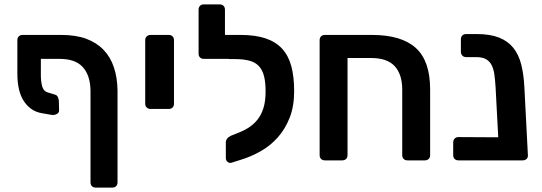

<svg xmlns="http://www.w3.org/2000/svg" viewBox="-20 -730 2465 874"><path d="M166 -462V-388Q166 -357 172.5 -335.5Q179 -314 198 -309L231 -299Q239 -297 243.5 -288Q248 -279 248 -268L249 -227Q249 -216 237.5 -210.5Q226 -205 215 -207L169 -215Q119 -224 89 -269Q59 -314 59 -395V-547Q59 -558 65.5 -564.5Q72 -571 83 -571H259Q325 -571 372.5 -553.5Q420 -536 451.5 -503Q483 -470 498.5 -423.5Q514 -377 515 -319V100Q515 111 508.5 117.5Q502 124 491 124H416Q405 124 398.5 117.5Q392 111 392 100V-318Q391 -387 356.5 -425Q322 -463 247 -462Z M665 -234Q655 -234 648 -240.5Q641 -247 641 -258V-547Q641 -558 648 -564.5Q655 -571 665 -571H748Q759 -571 765.5 -564.5Q772 -558 772 -547V-258Q772 -247 765.5 -240.5Q759 -234 748 -234Z M1033 11Q1023 13 1015.5 6.5Q1008 0 1008 -11V-82Q1008 -91 1014 -99Q1020 -107 1031 -112L1066 -126Q1092 -136 1114 -150.5Q1136 -165 1153 -186.5Q1170 -208 1179.5 -239Q1189 -270 1189 -314Q1189 -355 1182 -383Q1175 -411 1159 -428.5Q1143 -446 1116 -453.5Q1089 -461 1050 -461H1023Q1021 -461 1021 -462H908Q897 -462 890.5 -468.5Q884 -475 884 -485V-686Q884 -697 890.5 -703.5Q897 -710 908 -710H980Q991 -710 997.5 -703.5Q1004 -697 1004 -686V-571H1074Q1142 -571 1188.5 -555.5Q1235 -540 1264 -508.5Q1293 -477 1306 -429Q1319 -381 1319 -315Q1319 -246 1298.5 -194Q1278 -142 1244 -104Q1210 -66 1165.5 -41Q1121 -16 1074 -2Z M1459 0Q1448 0 1441.5 -6.5Q1435 -13 1435 -24V-547Q1435 -558 1441.5 -564.5Q1448 -571 1459 -571H1673Q1807 -571 1872.5 -512Q1938 -453 1938 -323V-24Q1938 -13 1931.5 -6.5Q1925 0 1914 0H1835Q1824 0 1817.5 -6.5Q1811 -13 1811 -24V-322Q1811 -391 1777 -428.5Q1743 -466 1668 -466H1562V-24Q1562 -13 1555.5 -6.5Q1549 0 1538 0Z M2067 0Q2056 0 2049.5 -6.5Q2043 -13 2043 -24V-82Q2043 -92 2049.5 -99Q2056 -106 2067 -106L2248 -105L2236 -332Q2234 -365 2230.5 -390.5Q2227 -416 2218 -433.5Q2209 -451 2192.5 -460.5Q2176 -470 2148 -470H2102Q2091 -470 2084.5 -477Q2078 -484 2078 -494V-551Q2078 -562 2084.5 -568.5Q2091 -575 2102 -575H2150Q2211 -575 2251.5 -559Q2292 -543 2316.5 -512.5Q2341 -482 2352.5 -437Q2364 -392 2367 -333L2383 -24Q2384 -13 2377 -6.5Q2370 0 2359 0Z"/></svg>

Font: Fz Rubik Med
Style: Regular
Weight: 500
Designer: Hubert and Fischer
Foundry: Hubert and Fischer
Version: Vit hóa bi FontZin.com